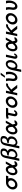

<svg xmlns="http://www.w3.org/2000/svg" viewBox="3556 -4300 910 8063"><g transform="rotate(-90 4011.5 -268.0)"><path d="M86.9 -181.2Q86.9 -285.2 164.6 -370.6Q242.2 -456.1 342.8 -470.2Q358.9 -472.2 392.1 -472.2H668L647.9 -376H543Q564.9 -326.2 564.9 -283.2Q564.9 -172.4 476.1 -82.3Q387.2 7.8 273.9 7.8Q190.9 7.8 138.9 -46.1Q86.9 -100.1 86.9 -181.2ZM186 -201.2Q186 -152.3 216.1 -120.1Q246.1 -87.9 294.9 -87.9Q361.8 -87.9 413.8 -141.8Q465.8 -195.8 465.8 -263.2Q465.8 -312 435.3 -344Q404.8 -376 356 -376Q291 -376 238.5 -323Q186 -270 186 -201.2Z M683.6 -172.9Q683.6 -291 763.7 -386Q843.8 -481 938.5 -481Q1000.5 -481 1036.1 -436.5Q1071.8 -392.1 1085.4 -330.1L1168.5 -480H1264.6Q1226.6 -406.7 1194.6 -350.3Q1162.6 -293.9 1147.2 -268.6Q1131.8 -243.2 1121.3 -226.6Q1110.8 -210 1107.7 -204.6Q1104.5 -199.2 1104.5 -192.9Q1104.5 -191.9 1105 -189.9Q1105.5 -188 1105.5 -186Q1111.3 -140.1 1121.6 -116Q1131.8 -91.8 1137.7 -88.9Q1143.6 -85.9 1153.8 -85Q1160.6 -85.9 1166.7 -88.9Q1172.9 -91.8 1176.3 -96.4Q1179.7 -101.1 1182.1 -105Q1184.6 -108.9 1185.5 -111.8L1186.5 -115.2H1282.7Q1264.6 -55.2 1222.2 -23.7Q1179.7 7.8 1130.9 7.8Q1047.9 7.8 1020.5 -94.2Q922.4 7.8 834.5 7.8Q766.6 7.8 725.1 -43Q683.6 -93.8 683.6 -172.9ZM776.9 -166Q776.9 -122.1 799.3 -103Q821.8 -84 853.5 -84Q917.5 -84 1002.4 -199.2Q1001.5 -207 999.5 -232.4Q997.6 -257.8 995.6 -270Q993.7 -282.2 990.2 -304.2Q986.8 -326.2 980.7 -338.1Q974.6 -350.1 966.1 -363Q957.5 -376 945.1 -382.1Q932.6 -388.2 915.5 -388.2Q895.5 -388.2 878.7 -381.6Q861.8 -375 850.3 -366.5Q838.9 -357.9 828.4 -342.5Q817.9 -327.1 811.8 -316.2Q805.7 -305.2 799.6 -285.6Q793.5 -266.1 791.5 -258.1Q789.6 -250 785.6 -231.9L782.7 -213.9Q776.9 -182.1 776.9 -166Z M1287.1 86.9 1406.2 -474.1Q1412.1 -500 1416.3 -514.4Q1420.4 -528.8 1430.9 -556.4Q1441.4 -584 1451.9 -601.1Q1462.4 -618.2 1481.2 -639.6Q1500 -661.1 1522.7 -673.6Q1545.4 -686 1577.9 -694.6Q1610.4 -703.1 1649.4 -703.1Q1809.6 -703.1 1809.1 -583Q1809.1 -508.8 1777.1 -466.3Q1745.1 -423.8 1694.3 -397Q1792.5 -362.8 1792 -259.8Q1792 -194.8 1766.1 -141.8Q1740.2 -88.9 1699.7 -57.4Q1659.2 -25.9 1613.3 -9Q1567.4 7.8 1524.4 7.8Q1492.2 7.8 1466.8 -6.1Q1441.4 -20 1433.8 -30Q1426.3 -40 1414.1 -59.1L1383.3 87.9H1325.2ZM1445.3 -181.2Q1445.3 -131.3 1468.3 -98.1Q1491.2 -64.9 1538.1 -64.9Q1596.2 -64.9 1644.8 -114Q1693.4 -163.1 1693.4 -242.2Q1693.4 -272.9 1679.7 -295.4Q1666 -317.9 1649.7 -328.9Q1633.3 -339.8 1603.8 -346.4Q1574.2 -353 1556.6 -354Q1539.1 -355 1508.3 -356L1521 -418.9Q1556.2 -419.9 1586.2 -426.5Q1616.2 -433.1 1646.2 -448.5Q1676.3 -463.9 1693.8 -494.4Q1711.4 -524.9 1711.4 -567.9Q1711.4 -636.7 1635.3 -637.2Q1614.3 -637.2 1596.7 -631.6Q1579.1 -626 1567.6 -619.4Q1556.2 -612.8 1545.7 -595.5Q1535.2 -578.1 1529.3 -568.1Q1523.4 -558.1 1515.9 -529.5Q1508.3 -501 1505.9 -488.5Q1503.4 -476.1 1495.1 -439Q1445.3 -202.1 1445.3 -181.2Z M1812 86.9 1931.2 -474.1Q1937 -500 1941.2 -514.4Q1945.3 -528.8 1955.8 -556.4Q1966.3 -584 1976.8 -601.1Q1987.3 -618.2 2006.1 -639.6Q2024.9 -661.1 2047.6 -673.6Q2070.3 -686 2102.8 -694.6Q2135.3 -703.1 2174.3 -703.1Q2334.5 -703.1 2334 -583Q2334 -508.8 2302 -466.3Q2270 -423.8 2219.2 -397Q2317.4 -362.8 2316.9 -259.8Q2316.9 -194.8 2291 -141.8Q2265.1 -88.9 2224.6 -57.4Q2184.1 -25.9 2138.2 -9Q2092.3 7.8 2049.3 7.8Q2017.1 7.8 1991.7 -6.1Q1966.3 -20 1958.7 -30Q1951.2 -40 1939 -59.1L1908.2 87.9H1850.1ZM1970.2 -181.2Q1970.2 -131.3 1993.2 -98.1Q2016.1 -64.9 2063 -64.9Q2121.1 -64.9 2169.7 -114Q2218.3 -163.1 2218.3 -242.2Q2218.3 -272.9 2204.6 -295.4Q2190.9 -317.9 2174.6 -328.9Q2158.2 -339.8 2128.7 -346.4Q2099.1 -353 2081.5 -354Q2064 -355 2033.2 -356L2045.9 -418.9Q2081.1 -419.9 2111.1 -426.5Q2141.1 -433.1 2171.1 -448.5Q2201.2 -463.9 2218.8 -494.4Q2236.3 -524.9 2236.3 -567.9Q2236.3 -636.7 2160.2 -637.2Q2139.2 -637.2 2121.6 -631.6Q2104 -626 2092.5 -619.4Q2081.1 -612.8 2070.6 -595.5Q2060.1 -578.1 2054.2 -568.1Q2048.3 -558.1 2040.8 -529.5Q2033.2 -501 2030.8 -488.5Q2028.3 -476.1 2020 -439Q1970.2 -202.1 1970.2 -181.2Z M2397.9 -172.9Q2397.9 -291 2478 -386Q2558.1 -481 2652.8 -481Q2714.8 -481 2750.5 -436.5Q2786.1 -392.1 2799.8 -330.1L2882.8 -480H2979Q2940.9 -406.7 2908.9 -350.3Q2877 -293.9 2861.6 -268.6Q2846.2 -243.2 2835.7 -226.6Q2825.2 -210 2822 -204.6Q2818.8 -199.2 2818.8 -192.9Q2818.8 -191.9 2819.3 -189.9Q2819.8 -188 2819.8 -186Q2825.7 -140.1 2835.9 -116Q2846.2 -91.8 2852.1 -88.9Q2857.9 -85.9 2868.2 -85Q2875 -85.9 2881.1 -88.9Q2887.2 -91.8 2890.6 -96.4Q2894 -101.1 2896.5 -105Q2898.9 -108.9 2899.9 -111.8L2900.9 -115.2H2997.1Q2979 -55.2 2936.5 -23.7Q2894 7.8 2845.2 7.8Q2762.2 7.8 2734.9 -94.2Q2636.7 7.8 2548.8 7.8Q2481 7.8 2439.5 -43Q2397.9 -93.8 2397.9 -172.9ZM2491.2 -166Q2491.2 -122.1 2513.7 -103Q2536.1 -84 2567.9 -84Q2631.8 -84 2716.8 -199.2Q2715.8 -207 2713.9 -232.4Q2711.9 -257.8 2710 -270Q2708 -282.2 2704.6 -304.2Q2701.2 -326.2 2695.1 -338.1Q2689 -350.1 2680.4 -363Q2671.9 -376 2659.4 -382.1Q2647 -388.2 2629.9 -388.2Q2609.9 -388.2 2593 -381.6Q2576.2 -375 2564.7 -366.5Q2553.2 -357.9 2542.7 -342.5Q2532.2 -327.1 2526.1 -316.2Q2520 -305.2 2513.9 -285.6Q2507.8 -266.1 2505.9 -258.1Q2503.9 -250 2500 -231.9L2497.1 -213.9Q2491.2 -182.1 2491.2 -166Z M3051.8 -439.9Q3120.6 -472.2 3187.5 -472.2H3514.6L3494.6 -379.9H3311.5Q3257.3 -125 3257.3 -117.2Q3257.3 -100.1 3269 -89.1Q3280.8 -78.1 3296.4 -78.1Q3314.5 -78.1 3331.5 -92Q3348.6 -106 3354.5 -127.9H3421.4Q3405.3 -64.9 3359.4 -28.6Q3313.5 7.8 3262.7 7.8Q3216.8 7.8 3187.7 -22Q3158.7 -51.8 3158.7 -98.1V-99.1Q3158.7 -113.3 3178.7 -209Q3199.7 -301.8 3215.3 -379.9H3181.6Q3171.9 -379.9 3163.8 -379.4Q3155.8 -378.9 3149.7 -378.4Q3143.6 -377.9 3136 -376.5Q3128.4 -375 3125.5 -374Q3122.6 -373 3114.5 -370.1Q3106.4 -367.2 3104.5 -366.2Q3102.5 -365.2 3092.5 -360.6Q3082.5 -356 3079.6 -355Z M3516.6 -183.1Q3516.6 -295.9 3605.2 -387.9Q3693.8 -480 3807.6 -480Q3890.6 -480 3942.6 -426Q3994.6 -372.1 3994.6 -289.1Q3994.6 -173.8 3904.8 -83Q3814.9 7.8 3703.6 7.8Q3620.6 7.8 3568.6 -46.1Q3516.6 -100.1 3516.6 -183.1ZM3615.7 -203.1Q3615.7 -153.3 3645.8 -120.6Q3675.8 -87.9 3724.6 -87.9Q3791.5 -87.9 3843.5 -144.5Q3895.5 -201.2 3895.5 -269Q3895.5 -318.8 3866.2 -351.3Q3836.9 -383.8 3786.6 -383.8Q3721.7 -383.8 3668.7 -328.9Q3615.7 -273.9 3615.7 -203.1Z M4040.5 0 4141.6 -473.1H4237.3L4197.3 -285.2L4371.6 -421.9Q4398.4 -441.9 4410.4 -449.5Q4422.4 -457 4456.8 -464.6Q4491.2 -472.2 4544.4 -472.2L4525.4 -384.8Q4518.6 -384.8 4505.4 -386Q4492.2 -387.2 4486.3 -387.2Q4479.5 -387.2 4474.9 -386.7Q4470.2 -386.2 4465.3 -385.5Q4460.4 -384.8 4454.8 -381.8Q4449.2 -378.9 4443.8 -376.5Q4438.5 -374 4429.9 -367.4Q4421.4 -360.8 4413.3 -355.5Q4405.3 -350.1 4390.9 -338.1Q4376.5 -326.2 4363 -315.7Q4349.6 -305.2 4326.4 -287.1Q4303.2 -269 4282.2 -252V-251L4480.5 0H4344.2L4197.3 -186L4171.4 -165L4136.2 0Z M4632.3 -472.2H4743.2Q4755.4 -416 4755.4 -359.9Q4755.4 -310.1 4745.8 -255.1Q4736.3 -200.2 4736.3 -181.2Q4736.3 -129.4 4756.3 -108.6Q4776.4 -87.9 4801.3 -87.9Q4859.4 -87.9 4896.2 -160.4Q4933.1 -232.9 4933.1 -332Q4933.1 -397.9 4909.2 -472.2H5017.1Q5018.1 -471.2 5021.7 -454.6Q5025.4 -438 5028.8 -408.9Q5032.2 -379.9 5032.2 -353Q5032.2 -266.1 5008.3 -194.6Q4984.4 -123 4946.3 -80.6Q4908.2 -38.1 4865.2 -15.1Q4822.3 7.8 4781.2 7.8Q4756.3 7.8 4734.9 1Q4713.4 -5.9 4690.9 -23.9Q4668.5 -42 4654.3 -80.1Q4640.1 -118.2 4638.2 -171.9Q4640.1 -211.9 4648.2 -252.4Q4656.2 -293 4656.2 -334Q4656.2 -405.3 4632.3 -472.2ZM4781.2 -517.1 4897.5 -694.8H4993.2L4856.4 -517.1Z M5022 167 5102.1 -210.9Q5125 -324.7 5189 -395Q5267.1 -480 5363.3 -480Q5439.5 -480 5480.7 -427Q5522 -374 5522 -296.9Q5522 -179.7 5441.7 -85.9Q5361.3 7.8 5260.3 7.8Q5205.1 7.8 5160.2 -26.9L5118.2 167ZM5198.2 -179.2Q5198.2 -69.3 5276.4 -68.8Q5340.3 -68.8 5383.3 -141.4Q5426.3 -213.9 5426.3 -293Q5426.3 -341.8 5406.2 -372.3Q5386.2 -402.8 5347.2 -402.8Q5284.2 -402.8 5241.2 -331.1Q5198.2 -259.3 5198.2 -179.2Z M5574.7 -87.9Q5574.7 -103 5581.5 -138.2L5652.8 -472.2L5653.8 -473.1H5750L5678.7 -140.1Q5672.9 -116.2 5672.9 -101.1Q5672.9 -70.3 5693.8 -69.8Q5720.7 -69.8 5734.9 -125H5802.7Q5786.6 -62 5747.3 -27.1Q5708 7.8 5662.6 7.8Q5623.5 7.8 5599.1 -19Q5574.7 -45.9 5574.7 -87.9Z M5887.7 -172.9Q5887.7 -291 5967.8 -386Q6047.9 -481 6142.6 -481Q6204.6 -481 6240.2 -436.5Q6275.9 -392.1 6289.6 -330.1L6372.6 -480H6468.8Q6430.7 -406.7 6398.7 -350.3Q6366.7 -293.9 6351.3 -268.6Q6335.9 -243.2 6325.4 -226.6Q6314.9 -210 6311.8 -204.6Q6308.6 -199.2 6308.6 -192.9Q6308.6 -191.9 6309.1 -189.9Q6309.6 -188 6309.6 -186Q6315.4 -140.1 6325.7 -116Q6335.9 -91.8 6341.8 -88.9Q6347.7 -85.9 6357.9 -85Q6364.7 -85.9 6370.8 -88.9Q6377 -91.8 6380.4 -96.4Q6383.8 -101.1 6386.2 -105Q6388.7 -108.9 6389.6 -111.8L6390.6 -115.2H6486.8Q6468.8 -55.2 6426.3 -23.7Q6383.8 7.8 6335 7.8Q6252 7.8 6224.6 -94.2Q6126.5 7.8 6038.6 7.8Q5970.7 7.8 5929.2 -43Q5887.7 -93.8 5887.7 -172.9ZM5981 -166Q5981 -122.1 6003.4 -103Q6025.9 -84 6057.6 -84Q6121.6 -84 6206.5 -199.2Q6205.6 -207 6203.6 -232.4Q6201.7 -257.8 6199.7 -270Q6197.8 -282.2 6194.3 -304.2Q6190.9 -326.2 6184.8 -338.1Q6178.7 -350.1 6170.2 -363Q6161.6 -376 6149.2 -382.1Q6136.7 -388.2 6119.6 -388.2Q6099.6 -388.2 6082.8 -381.6Q6065.9 -375 6054.4 -366.5Q6043 -357.9 6032.5 -342.5Q6022 -327.1 6015.9 -316.2Q6009.8 -305.2 6003.7 -285.6Q5997.6 -266.1 5995.6 -258.1Q5993.7 -250 5989.7 -231.9L5986.8 -213.9Q5981 -182.1 5981 -166Z M6524.4 0 6625.5 -473.1H6721.2L6681.2 -285.2L6855.5 -421.9Q6882.3 -441.9 6894.3 -449.5Q6906.2 -457 6940.7 -464.6Q6975.1 -472.2 7028.3 -472.2L7009.3 -384.8Q7002.4 -384.8 6989.3 -386Q6976.1 -387.2 6970.2 -387.2Q6963.4 -387.2 6958.7 -386.7Q6954.1 -386.2 6949.2 -385.5Q6944.3 -384.8 6938.7 -381.8Q6933.1 -378.9 6927.7 -376.5Q6922.4 -374 6913.8 -367.4Q6905.3 -360.8 6897.2 -355.5Q6889.2 -350.1 6874.8 -338.1Q6860.4 -326.2 6846.9 -315.7Q6833.5 -305.2 6810.3 -287.1Q6787.1 -269 6766.1 -252V-251L6964.4 0H6828.1L6681.2 -186L6655.3 -165L6620.1 0Z M7014.2 -183.1Q7014.2 -295.9 7102.8 -387.9Q7191.4 -480 7305.2 -480Q7388.2 -480 7440.2 -426Q7492.2 -372.1 7492.2 -289.1Q7492.2 -173.8 7402.3 -83Q7312.5 7.8 7201.2 7.8Q7118.2 7.8 7066.2 -46.1Q7014.2 -100.1 7014.2 -183.1ZM7113.3 -203.1Q7113.3 -153.3 7143.3 -120.6Q7173.3 -87.9 7222.2 -87.9Q7289.1 -87.9 7341.1 -144.5Q7393.1 -201.2 7393.1 -269Q7393.1 -318.8 7363.8 -351.3Q7334.5 -383.8 7284.2 -383.8Q7219.2 -383.8 7166.3 -328.9Q7113.3 -273.9 7113.3 -203.1Z M7623 -472.2H7733.9Q7746.1 -416 7746.1 -359.9Q7746.1 -310.1 7736.6 -255.1Q7727.1 -200.2 7727.1 -181.2Q7727.1 -129.4 7747.1 -108.6Q7767.1 -87.9 7792 -87.9Q7850.1 -87.9 7887 -160.4Q7923.8 -232.9 7923.8 -332Q7923.8 -397.9 7899.9 -472.2H8007.8Q8008.8 -471.2 8012.5 -454.6Q8016.1 -438 8019.5 -408.9Q8022.9 -379.9 8022.9 -353Q8022.9 -266.1 7999 -194.6Q7975.1 -123 7937 -80.6Q7898.9 -38.1 7856 -15.1Q7813 7.8 7772 7.8Q7747.1 7.8 7725.6 1Q7704.1 -5.9 7681.6 -23.9Q7659.2 -42 7645 -80.1Q7630.9 -118.2 7628.9 -171.9Q7630.9 -211.9 7638.9 -252.4Q7647 -293 7647 -334Q7647 -405.3 7623 -472.2Z"/></g></svg>

Font: CMU Bright
Style: SemiBoldOblique
Weight: 600
Italic angle: -12°
Version: Version 0.7.0